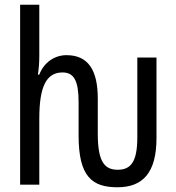

<svg xmlns="http://www.w3.org/2000/svg" viewBox="-20 -780 743 811"><path d="M476 11C584 11 641 -51 641 -197V-537H560V-200C560 -95 532 -63 477 -63C420 -63 393 -99 393 -216V-364C393 -483 353 -547 261 -547C211 -547 166 -517 146 -465H140C144 -489 146 -516 146 -545V-760H65V0H146V-279C146 -413 175 -474 244 -474C293 -474 312 -438 312 -348V-207C312 -34 369 11 476 11Z"/></svg>

Font: Noto Sans UI Condensed
Style: Regular
Weight: 400
Width: 3
Designer: Monotype Design Team
Foundry: Monotype Imaging Inc.
Version: Version 1.901